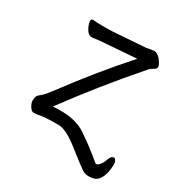

<svg xmlns="http://www.w3.org/2000/svg" viewBox="-147 -590 784 828"><g transform="rotate(30 245.0 -176.0)"><path d="M408 66Q411 68 417 65Q434 56 445 22Q450 8 460 4.5Q470 1 476 15.5Q482 30 474 72Q464 113 439 124Q402 135 379 121Q359 108 292 55Q225 2 189 2Q132 1 105 5.5Q78 10 67 10Q56 10 46.5 -5.5Q37 -21 37 -33.5Q37 -46 40.5 -54.5Q44 -63 55.5 -71Q67 -79 92 -112Q215 -278 338 -415L191 -404Q164 -403 122 -397H120Q101 -397 86 -430Q80 -444 80 -454.5Q80 -465 87 -465H89Q115 -463 136 -463H168Q180 -463 190 -464L346 -475L382 -481H386Q408 -479 426 -449Q434 -437 434 -428.5Q434 -420 421 -413Q408 -406 402 -399Q252 -227 126 -55Q139 -56 156 -56Q239 -58 290.5 -23Q342 12 373 37.5Q404 63 408 66Z"/></g></svg>

Font: LXGW Bright GB
Style: Regular
Weight: 400
Designer: Christian Thalmann (Catharsis Fonts)
Foundry: LXGW / Christian Thalmann (Catharsis Fonts) / Fontworks Inc.
Version: Version 5.510